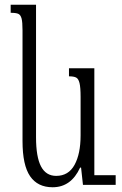

<svg xmlns="http://www.w3.org/2000/svg" viewBox="-20 -780 515 810"><path d="M468 -41V0H359H330L322 -73H318Q280 10 202 10Q139 10 107 -36.5Q75 -83 75 -185V-652Q75 -687 71 -702Q67 -717 57.5 -721.5Q48 -726 25 -726V-760H132V-201Q132 -118 153 -78Q174 -38 217 -38Q269 -38 294.5 -84.5Q320 -131 320 -209V-371Q320 -411 315.5 -429.5Q311 -448 301 -453Q291 -458 271 -458V-492H378V-41Z"/></svg>

Font: Noto Serif Armenian Light Cond
Style: Regular
Weight: 300
Width: 3
Designer: Monotype Design team
Foundry: Monotype Imaging Inc.
Version: Version 1.000